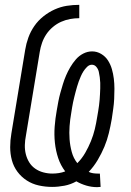

<svg xmlns="http://www.w3.org/2000/svg" viewBox="-20 -763 540 792"><path d="M381 9Q358 9 336 2.5Q314 -4 295 -15Q272 -2 246 3Q220 8 195 8Q167 8 140 2Q113 -4 90.5 -18.5Q68 -33 52 -54.5Q36 -76 29 -102Q22 -128 22 -156Q22 -184 27 -213L84 -558Q88 -583 97 -608Q106 -633 121.5 -655.5Q137 -678 159 -695.5Q181 -713 205.5 -724Q230 -735 255.5 -739Q281 -743 307 -743V-688Q288 -688 269 -684.5Q250 -681 232 -673Q214 -665 198 -651.5Q182 -638 171 -621.5Q160 -605 153.5 -586.5Q147 -568 144 -549L87 -204Q83 -184 82.5 -164.5Q82 -145 86.5 -127Q91 -109 100.5 -93.5Q110 -78 125 -67.5Q140 -57 158.5 -52Q177 -47 196 -47Q209 -47 222.5 -49Q236 -51 249 -56Q230 -81 220 -111Q210 -141 206.5 -174Q203 -207 205.5 -240.5Q208 -274 214 -307Q217 -325 220.5 -343.5Q224 -362 229 -380Q234 -398 239.5 -416Q245 -434 252.5 -451.5Q260 -469 270 -486Q280 -503 293 -518Q306 -533 323.5 -542Q341 -551 360 -551Q380 -551 397.5 -540.5Q415 -530 425.5 -513.5Q436 -497 441.5 -478Q447 -459 449.5 -438.5Q452 -418 452 -397Q452 -376 451 -355Q450 -334 447 -313.5Q444 -293 441 -272Q436 -243 429 -214Q422 -185 410.5 -157.5Q399 -130 383 -103Q367 -76 346 -54Q354 -50 363.5 -48.5Q373 -47 383 -47Q385 -47 387 -47Q389 -47 392 -47L395 8Q391 8 387.5 8.5Q384 9 381 9ZM299 -90Q318 -109 331.5 -132.5Q345 -156 355 -180.5Q365 -205 371 -230Q377 -255 381 -281Q383 -293 385 -304.5Q387 -316 388.5 -328Q390 -340 391 -351.5Q392 -363 392.5 -375Q393 -387 393.5 -398.5Q394 -410 393.5 -421.5Q393 -433 391.5 -444.5Q390 -456 387.5 -467Q385 -478 377.5 -487Q370 -496 359 -496Q348 -496 339 -487Q330 -478 324 -468.5Q318 -459 313.5 -448.5Q309 -438 305 -427.5Q301 -417 298 -406Q295 -395 292 -384.5Q289 -374 286.5 -363Q284 -352 281.5 -341.5Q279 -331 277.5 -320Q276 -309 274 -298Q269 -270 267 -242.5Q265 -215 267 -188.5Q269 -162 276 -136Q283 -110 299 -90Z"/></svg>

Font: Iosevka Slab Light
Style: Italic
Weight: 300
Italic angle: -9°
Monospace: yes
Designer: Belleve Invis
Foundry: Belleve Invis
Version: Version 11.1.1; ttfautohint (v1.8.3)